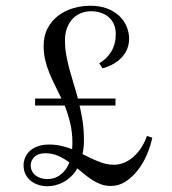

<svg xmlns="http://www.w3.org/2000/svg" viewBox="-20 -750 600 668"><path d="M102.1 -407.2H193.8Q183.1 -429.7 172.1 -451.4Q161.1 -473.1 152.1 -495.1Q143.1 -517.1 137.5 -540.3Q131.8 -563.5 131.8 -589.8Q131.8 -626 146 -652.3Q160.2 -678.7 183.3 -696Q206.5 -713.4 235.6 -721.7Q264.6 -730 294.9 -730Q328.1 -730 353.3 -720.2Q378.4 -710.4 395.3 -694.3Q412.1 -678.2 420.7 -657.5Q429.2 -636.7 429.2 -615.2Q429.2 -579.6 405.3 -552.2Q381.3 -524.9 336.9 -512.2L325.2 -529.8Q351.6 -544.9 367.2 -570.8Q382.8 -596.7 382.8 -631.8Q382.8 -648.4 377.2 -663.1Q371.6 -677.7 360.6 -688.2Q349.6 -698.7 333.3 -704.8Q316.9 -710.9 295.9 -710.9Q278.8 -710.9 262.5 -704.6Q246.1 -698.2 233.6 -685.5Q221.2 -672.9 213.6 -653.8Q206.1 -634.8 206.1 -609.9Q206.1 -584 210.4 -559.3Q214.8 -534.7 221.4 -510Q228 -485.4 235.8 -460Q243.7 -434.6 251 -407.2H381.8V-382.8H256.8Q263.7 -355 267.8 -325.4Q272 -295.9 272 -262.2Q272 -248.5 270.8 -236.8Q269.5 -225.1 267.1 -213.9Q281.2 -207 294.7 -200.4Q308.1 -193.8 321.5 -188.5Q335 -183.1 348.4 -179.9Q361.8 -176.8 376 -176.8Q394 -176.8 411.4 -183.8Q428.7 -190.9 443.8 -204.1Q459 -217.3 471.2 -235.8Q483.4 -254.4 491.2 -276.9L509.8 -271Q504.4 -244.1 492.2 -214.6Q480 -185.1 461.2 -160.2Q442.4 -135.3 418.2 -119.1Q394 -103 365.2 -103Q346.7 -103 331.1 -108.9Q315.4 -114.7 301.5 -123.5Q287.6 -132.3 274.7 -143.1Q261.7 -153.8 249 -164.1Q239.7 -147.9 227.5 -136.2Q215.3 -124.5 201.7 -116.9Q188 -109.4 173.3 -105.7Q158.7 -102.1 145 -102.1Q128.4 -102.1 113.5 -106.9Q98.6 -111.8 87.2 -120.8Q75.7 -129.9 68.8 -143.6Q62 -157.2 62 -174.8Q62 -188 67.1 -200.9Q72.3 -213.9 83 -224.1Q93.8 -234.4 110.6 -240.7Q127.4 -247.1 150.9 -247.1Q173.8 -247.1 193.4 -242.4Q212.9 -237.8 231 -231Q231 -235.4 231.4 -240.7Q231.9 -246.1 231.9 -252Q231.9 -290.5 224.1 -322.5Q216.3 -354.5 205.1 -382.8H102.1ZM145 -127Q155.3 -127 166.3 -129.9Q177.2 -132.8 187.5 -139.9Q197.8 -147 206.5 -158Q215.3 -168.9 221.2 -185.1Q202.6 -198.7 182.6 -207.8Q162.6 -216.8 137.2 -216.8Q112.8 -216.8 99.9 -204.1Q86.9 -191.4 86.9 -174.8Q86.9 -163.1 91.6 -154.3Q96.2 -145.5 104.2 -139.4Q112.3 -133.3 122.8 -130.1Q133.3 -127 145 -127Z"/></svg>

Font: Rochester
Style: Regular
Weight: 400
Version: Version 1.006